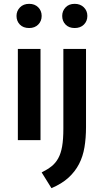

<svg xmlns="http://www.w3.org/2000/svg" viewBox="-20 -730 541 1000"><path d="M73 -475H191V0H73ZM310 -475H428V-68Q428 -12 420 36.5Q412 85 391.5 124.5Q371 164 336.5 195.5Q302 227 248 250L197 168Q227 153 248 136.5Q269 120 283 95Q297 70 303.5 33Q310 -4 310 -60ZM66 -647Q66 -673 84 -691.5Q102 -710 132 -710Q161 -710 179 -692Q197 -674 197 -647Q197 -620 179 -602Q161 -584 132 -584Q101 -584 83.5 -602Q66 -620 66 -647ZM304 -647Q304 -673 321.5 -691.5Q339 -710 369 -710Q398 -710 416.5 -692Q435 -674 435 -647Q435 -620 417 -602Q399 -584 369 -584Q339 -584 321.5 -602Q304 -620 304 -647Z"/></svg>

Font: Mukta Mahee SemiBold
Style: Regular
Weight: 600
Designer: Shuchita Grover, Noopur Datye, Girish Dalvi, Yashodeep Gholap
Foundry: Ek Type
Version: Version 2.538;PS 1.000;hotconv 16.6.51;makeotf.lib2.5.65220;